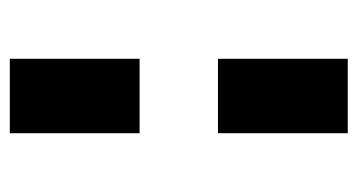

<svg xmlns="http://www.w3.org/2000/svg" viewBox="-189 -546 730 392"><g transform="rotate(90 176.0 -350.0)"><path d="M100 -695V-430H252V-695ZM252 -270H100V-5H252Z"/></g></svg>

Font: Jost
Style: Bold
Weight: 700
Version: Version 3.710